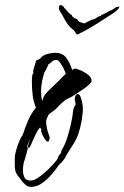

<svg xmlns="http://www.w3.org/2000/svg" viewBox="-20 -688 488 753"><path d="M102 45Q91 45 83.5 39.5Q76 34 69 26Q56 9 47 -3Q38 -15 38 -39V-70Q38 -79 43 -97.5Q48 -116 55.5 -134Q63 -152 69 -158Q78 -187 90 -215Q102 -243 121 -266Q111 -290 108 -315.5Q105 -341 105 -367Q105 -375 105.5 -381.5Q106 -388 107 -396L110 -400L111 -401V-405Q110 -406 110 -408Q110 -412 113 -421Q116 -430 118.5 -439Q121 -448 121 -449Q121 -451 125 -452L130 -454Q131 -455 135 -457L138 -459Q147 -471 164.5 -476Q182 -481 196 -481Q226 -481 240.5 -460.5Q255 -440 263 -414Q270 -419 277 -419Q280 -419 282 -417Q298 -413 318.5 -400Q339 -387 339 -372V-370Q339 -365 329 -356Q319 -347 305.5 -337.5Q292 -328 279.5 -320Q267 -312 262 -309Q255 -305 248 -302Q244 -301 241 -298.5Q238 -296 234 -294Q229 -290 224.5 -286Q220 -282 215 -277L206 -268Q203 -265 201 -262.5Q199 -260 196 -258Q194 -256 189.5 -253Q185 -250 180 -246Q168 -238 167 -231Q166 -230 163.5 -222.5Q161 -215 161 -212Q161 -201 164 -185.5Q167 -170 173 -156Q176 -148 173 -138.5Q170 -129 162 -135Q154 -143 148 -156Q142 -169 141 -175Q140 -177 142 -178Q144 -179 142 -181L140 -183Q139 -184 139 -186Q139 -186 137 -188Q129 -180 120 -161.5Q111 -143 107 -133L101 -119Q96 -108 94 -108Q90 -108 90 -113V-114Q90 -120 93 -127L99 -143Q94 -135 90.5 -125.5Q87 -116 87 -113V-112L88 -110Q88 -109 89 -108V-104Q88 -104 88 -102Q86 -92 83 -82Q80 -72 77 -62Q70 -44 70 -20Q70 -4 76 8Q82 20 99 20Q108 20 115 17Q123 14 138.5 2.5Q154 -9 170 -24.5Q186 -40 197.5 -54Q209 -68 209 -75Q212 -80 217 -85.5Q222 -91 220 -96Q233 -116 242.5 -144.5Q252 -173 258.5 -203Q265 -233 267 -256Q269 -264 270 -267Q272 -271 273 -272L274 -273Q276 -275 276 -279Q276 -281 276 -284Q276 -287 275 -290Q273 -296 273 -301Q273 -305 276 -312Q279 -319 285 -319Q292 -319 296 -308Q300 -297 302.5 -284.5Q305 -272 305 -265Q305 -242 300 -213.5Q295 -185 287 -162Q280 -143 271.5 -129Q263 -115 252 -98L242 -82L238 -75Q237 -76 236.5 -71.5Q236 -67 234 -67Q233 -67 232.5 -65.5Q232 -64 231 -63Q226 -55 219 -49Q215 -45 211.5 -41.5Q208 -38 206 -34Q195 -18 178.5 0.5Q162 19 142.5 32Q123 45 102 45ZM146 -292 147 -294 149 -302Q152 -315 171 -333Q190 -351 202 -363Q211 -371 220 -381Q229 -391 238 -398Q236 -406 229.5 -419Q223 -432 215.5 -442.5Q208 -453 201 -453Q190 -453 181 -444L179 -442Q178 -439 175 -439L170 -436Q170 -435 169 -435V-433Q165 -424 160 -414Q157 -410 155.5 -406.5Q154 -403 153 -401Q148 -384 144.5 -366Q141 -348 141 -330Q141 -320 142 -310.5Q143 -301 146 -292ZM285 -553 279 -554 276 -561H275L271 -568Q255 -580 244 -595.5Q233 -611 224 -630Q220 -636 216.5 -641.5Q213 -647 211 -654Q211 -663 212.5 -665Q214 -667 214 -667Q215 -667 215 -667.5Q215 -668 217 -668Q219 -667 221.5 -667Q224 -667 226 -665Q229 -664 231 -659Q233 -654 237 -653Q237 -653 237.5 -653Q238 -653 237 -652Q240 -649 246 -641.5Q252 -634 256 -634Q256 -634 255.5 -633Q255 -632 256 -632V-631Q261 -631 262.5 -626.5Q264 -622 268 -620Q271 -617 274.5 -616Q278 -615 282 -613Q284 -612 285 -609Q286 -606 289 -604L295 -601Q297 -601 297 -600L311 -596Q316 -599 322 -602Q328 -605 330 -606Q337 -610 342 -611Q347 -612 352 -614Q359 -618 363.5 -621.5Q368 -625 375 -625Q377 -625 377 -630Q381 -629 394 -636.5Q407 -644 411 -646Q411 -647 412 -647Q417 -647 424.5 -652.5Q432 -658 436 -660Q439 -661 441.5 -661Q444 -661 445 -662Q446 -663 448 -663V-662Q448 -661 446.5 -657.5Q445 -654 439 -648Q432 -641 423 -635.5Q414 -630 405 -624Q379 -607 353.5 -591Q328 -575 301 -561Q297 -560 293.5 -557.5Q290 -555 285 -553Z"/></svg>

Font: Water Brush
Style: Regular
Weight: 400
Designer: Robert E. Leuschke
Foundry: Robert E. Leuschke
Version: Version 1.010; ttfautohint (v1.8.4.7-5d5b)